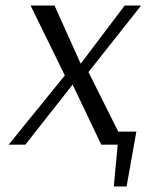

<svg xmlns="http://www.w3.org/2000/svg" viewBox="-20 -520 527 690"><path d="M389 150 403 0H344L241 -216L71 0H11L213 -249L90 -500H176L270 -291L428 -500H487L298 -261L405 -47H470L435 150Z"/></svg>

Font: Arsenal SC
Style: Italic
Weight: 400
Italic angle: -9.10001°
Designer: Andrij Shevchenko
Foundry: Stairsfor
Version: Version 2.001; ttfautohint (v1.8.4.7-5d5b)